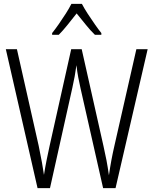

<svg xmlns="http://www.w3.org/2000/svg" viewBox="-20 -967 788 987"><path d="M739 -714 574 0H510L394 -513Q388 -540 382.5 -568Q377 -596 373 -632Q369 -603 364 -575Q359 -547 352 -516L237 0H173L10 -714H67L179 -217Q199 -120 206 -68Q212 -106 220 -146Q228 -186 235 -217L346 -714H400L512 -216Q521 -177 527.5 -142.5Q534 -108 540 -66Q551 -144 568 -217L681 -714ZM401 -947Q413 -924 431.5 -895.5Q450 -867 469 -840Q488 -813 501 -797V-788H468Q445 -810 421 -840Q397 -870 374 -898Q352 -870 327.5 -839.5Q303 -809 282 -788H248V-797Q264 -817 282.5 -843.5Q301 -870 318.5 -897.5Q336 -925 347 -947Z"/></svg>

Font: Noto Sans Lao UI Cond Light
Style: Regular
Weight: 300
Width: 3
Designer: Monotype Design Team
Foundry: Monotype Imaging Inc.
Version: Version 2.000; ttfautohint (v1.8.4.7-5d5b)